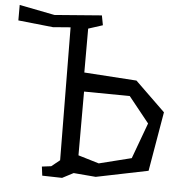

<svg xmlns="http://www.w3.org/2000/svg" viewBox="-82 -766 794 828"><g transform="rotate(5 315.0 -352.5)"><path d="M369 -65 509 -100 566 -255 477 -366 279 -368V-92ZM500 -435 630 -309 586 -52 361 -6 265 -14 217 11 131 9 126 -30 166 -35 202 -64 197 -639 121 -633 -30 -649V-716L123 -686L327 -702L335 -660L273 -640V-450Z"/></g></svg>

Font: Underdog
Style: Regular
Weight: 400
Designer: Sergey Steblina
Foundry: Sergey Steblina, Jovanny Lemonad
Version: Version 1.001; ttfautohint (v0.9)